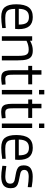

<svg xmlns="http://www.w3.org/2000/svg" viewBox="1188 -1928 751 3166"><g transform="rotate(90 1563.0 -344.5)"><path d="M50 -237Q50 -376 101 -443Q152 -510 261 -510Q361 -510 410.5 -452.5Q460 -395 460 -276L456 -219H126Q126 -157 139.5 -122Q153 -87 185.5 -71.5Q218 -56 276 -56Q305 -56 343 -57.5Q381 -59 412 -62L441 -65L443 -6Q332 10 259 10Q145 10 97.5 -49.5Q50 -109 50 -237ZM385 -279Q385 -370 356 -408.5Q327 -447 261 -447Q192 -447 159 -406.5Q126 -366 125 -279Z M577 -500H651V-465Q696 -490 733.5 -500Q771 -510 812 -510Q876 -510 911 -486Q946 -462 960.5 -409.5Q975 -357 975 -264V0H901V-262Q901 -333 892.5 -371Q884 -409 862 -426Q840 -443 798 -443Q764 -443 728.5 -434.5Q693 -426 671 -415L652 -406V0H577Z M1137 -172V-435H1066V-500H1137V-653H1211V-500H1370V-435H1211V-196Q1211 -140 1215 -112.5Q1219 -85 1234.5 -70.5Q1250 -56 1283 -56L1372 -62L1377 0Q1306 11 1270 11Q1219 11 1190.5 -5.5Q1162 -22 1149.5 -61.5Q1137 -101 1137 -172Z M1462 0ZM1462 -500H1536V0H1462ZM1462 -700H1536V-613H1462Z M1691 -172V-435H1620V-500H1691V-653H1765V-500H1924V-435H1765V-196Q1765 -140 1769 -112.5Q1773 -85 1788.5 -70.5Q1804 -56 1837 -56L1926 -62L1931 0Q1860 11 1824 11Q1773 11 1744.5 -5.5Q1716 -22 1703.5 -61.5Q1691 -101 1691 -172Z M2016 0ZM2016 -500H2090V0H2016ZM2016 -700H2090V-613H2016Z M2206 -237Q2206 -376 2257 -443Q2308 -510 2417 -510Q2517 -510 2566.5 -452.5Q2616 -395 2616 -276L2612 -219H2282Q2282 -157 2295.5 -122Q2309 -87 2341.5 -71.5Q2374 -56 2432 -56Q2461 -56 2499 -57.5Q2537 -59 2568 -62L2597 -65L2599 -6Q2488 10 2415 10Q2301 10 2253.5 -49.5Q2206 -109 2206 -237ZM2541 -279Q2541 -370 2512 -408.5Q2483 -447 2417 -447Q2348 -447 2315 -406.5Q2282 -366 2281 -279Z M2743 -4 2713 -9 2717 -74Q2834 -57 2889 -57Q2949 -57 2978.5 -76.5Q3008 -96 3008 -139Q3008 -170 2993.5 -186Q2979 -202 2956.5 -209Q2934 -216 2893 -222L2868 -226Q2808 -236 2774 -250Q2740 -264 2723 -289.5Q2706 -315 2706 -360Q2706 -441 2755 -475Q2804 -509 2894 -509Q2965 -509 3039 -496L3067 -491L3065 -427Q2957 -443 2896 -443Q2838 -443 2809.5 -425Q2781 -407 2781 -369Q2781 -342 2795 -327.5Q2809 -313 2831.5 -306.5Q2854 -300 2895 -293L2920 -288Q2982 -277 3016 -262.5Q3050 -248 3066.5 -221Q3083 -194 3083 -146Q3083 -65 3035.5 -27.5Q2988 10 2890 10Q2830 10 2743 -4Z"/></g></svg>

Font: Cairo
Style: Regular
Weight: 400
Designer: Mohamed Gaber, the designers of Titillium
Foundry: Kief Type Foundry
Version: Version 2.009; ttfautohint (v1.5.33-1714) -l 8 -r 50 -G 200 